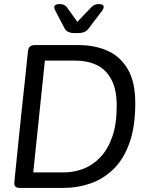

<svg xmlns="http://www.w3.org/2000/svg" viewBox="-20 -921 735 941"><path d="M365 -700Q444 -700 506.5 -672.5Q569 -645 606 -582.5Q643 -520 643 -415Q643 -299 614 -219Q585 -139 535 -91Q485 -43 422 -21.5Q359 0 292 0H77Q63 0 56.5 -5.5Q50 -11 50 -24Q50 -27 53.5 -60.5Q57 -94 62.5 -149Q68 -204 75 -271.5Q82 -339 89.5 -410.5Q97 -482 104.5 -549Q112 -616 117 -670Q120 -700 150 -700ZM350 -624H200L143 -76H293Q342 -76 388 -93.5Q434 -111 471 -149.5Q508 -188 530 -250Q552 -312 552 -401Q552 -484 525 -533Q498 -582 452.5 -603Q407 -624 350 -624ZM466 -901Q488 -901 488 -887Q488 -879 481 -869L414 -781Q406 -770 393.5 -764.5Q381 -759 366 -759H341Q327 -759 315 -764.5Q303 -770 297 -781L251 -869Q246 -878 246 -887Q248 -901 271 -901H273Q284 -901 291.5 -898Q299 -895 306 -888L359 -814L430 -888Q438 -895 446 -898Q454 -901 464 -901Z"/></svg>

Font: Asap VF Beta
Style: Italic
Weight: 400
Italic angle: -6°
Designer: Pablo Cosgaya
Foundry: Pablo Cosgaya
Version: Version 1.007